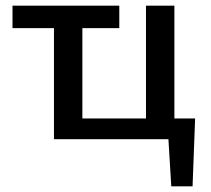

<svg xmlns="http://www.w3.org/2000/svg" viewBox="-20 -490 744 676"><path d="M667 -73 658 166H583L573 0H170V-391H24V-470H400V-391H270V-73H494V-470H594V-73Z"/></svg>

Font: Ysabeau SC Semibold
Style: Regular
Weight: 600
Designer: Christian Thalmann (Catharsis Fonts)
Version: Version 0.003